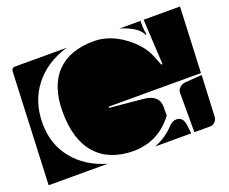

<svg xmlns="http://www.w3.org/2000/svg" viewBox="-86 -624 892 749"><g transform="rotate(-20 360.0 -250.0)"><path d="M0 -10 20 -475Q21 -490 35 -490H250Q161 -464 110.5 -399.5Q60 -335 60 -244Q60 -158 109.5 -96.5Q159 -35 245 -10ZM605 -10V-173Q605 -186 615 -195Q625 -204 639 -205L708 -210L700 -40Q699 -27 690.5 -18.5Q682 -10 670 -10ZM442 -10Q490 -28 527 -68Q540 -81 556 -81Q584 -81 588 -43L592 -10ZM149 -260Q149 -366 202.5 -422Q256 -478 357 -478Q421 -478 480 -435Q539 -392 559 -339L574 -302H579L569 -490H720L708 -218H325V-213L463 -200Q526 -194 526 -144V-108Q463 -24 361 -22Q258 -22 203.5 -83Q149 -144 149 -260ZM468 -490H556V-467Q556 -449 560 -433L556 -432Q554 -439 546 -448Q523 -474 468 -490Z"/></g></svg>

Font: PrimecolorB
Style: Medium
Weight: 500
Designer: gluk
Foundry: gluk
Version: Version 0.672